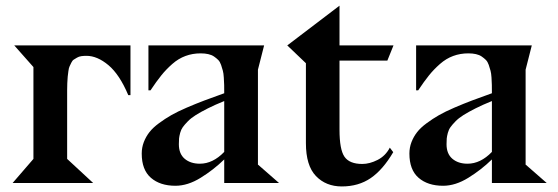

<svg xmlns="http://www.w3.org/2000/svg" viewBox="-20 -652 1987 684"><path d="M444.8 -313H437Q406.2 -386.2 366.5 -419.7Q326.7 -453.1 288.1 -453.1Q277.8 -453.1 269.5 -451.9Q261.2 -450.7 254.6 -446.8Q248 -442.9 242.9 -439.7Q237.8 -436.5 234.1 -428.7Q230.5 -420.9 227.8 -415.5Q225.1 -410.2 223.6 -398.2Q222.2 -386.2 221.2 -378.9Q220.2 -371.6 219.7 -355.5Q219.2 -339.4 219.2 -330.1Q219.2 -320.8 219.2 -300.8V-85.9L312 0H24.9L99.1 -85.9V-413.1L30.8 -490.2H444.8Z M778.8 -110.8V-292Q746.1 -278.8 720.5 -265.9Q694.8 -252.9 678 -242.4Q661.1 -231.9 649.4 -220Q637.7 -208 631.3 -199.2Q625 -190.4 621.8 -178.5Q618.7 -166.5 617.9 -158.7Q617.2 -150.9 617.2 -138.2Q617.2 -104 637.9 -86.4Q658.7 -68.8 691.9 -68.8Q738.3 -68.8 778.8 -110.8ZM974.1 0H778.8V-84Q740.7 -46.9 694.8 -18.6Q648.9 9.8 605 9.8Q550.3 9.8 517.6 -18.6Q484.9 -46.9 484.9 -105Q484.9 -126.5 492.4 -146Q500 -165.5 512.5 -181.4Q524.9 -197.3 546.4 -213.1Q567.9 -229 590.1 -241.7Q612.3 -254.4 645.3 -268.6Q678.2 -282.7 707.8 -293.9Q737.3 -305.2 778.8 -319.8Q778.8 -338.4 778.6 -349.1Q778.3 -359.9 777.3 -375.5Q776.4 -391.1 773.9 -400.1Q771.5 -409.2 767.6 -420.7Q763.7 -432.1 757.3 -438.5Q751 -444.8 742.4 -450.7Q733.9 -456.5 721.9 -459.2Q710 -461.9 694.8 -461.9Q666 -461.9 640.9 -452.6Q615.7 -443.4 593.8 -424.1Q571.8 -404.8 554.7 -383.5Q537.6 -362.3 516.1 -330.1H508.8V-490.2H920.9L898.9 -403.8V-64.9H899.9Z M1189.5 -631.8V-490.2H1381.8L1359.9 -436H1189.5V-189.9Q1189.5 -119.1 1207.3 -93.5Q1225.1 -67.9 1270.5 -67.9Q1296.9 -67.9 1325.2 -82.3Q1353.5 -96.7 1368.7 -126L1380.9 -109.9Q1344.2 -47.4 1300.8 -17.6Q1257.3 12.2 1197.8 12.2Q1141.1 12.2 1105.5 -24.9Q1069.8 -62 1069.8 -142.1V-426.8L1003.4 -490.2Z M1732.4 -110.8V-292Q1699.7 -278.8 1674.1 -265.9Q1648.4 -252.9 1631.6 -242.4Q1614.7 -231.9 1603 -220Q1591.3 -208 1585 -199.2Q1578.6 -190.4 1575.4 -178.5Q1572.3 -166.5 1571.5 -158.7Q1570.8 -150.9 1570.8 -138.2Q1570.8 -104 1591.6 -86.4Q1612.3 -68.8 1645.5 -68.8Q1691.9 -68.8 1732.4 -110.8ZM1927.7 0H1732.4V-84Q1694.3 -46.9 1648.4 -18.6Q1602.5 9.8 1558.6 9.8Q1503.9 9.8 1471.2 -18.6Q1438.5 -46.9 1438.5 -105Q1438.5 -126.5 1446 -146Q1453.6 -165.5 1466.1 -181.4Q1478.5 -197.3 1500 -213.1Q1521.5 -229 1543.7 -241.7Q1565.9 -254.4 1598.9 -268.6Q1631.8 -282.7 1661.4 -293.9Q1690.9 -305.2 1732.4 -319.8Q1732.4 -338.4 1732.2 -349.1Q1731.9 -359.9 1731 -375.5Q1730 -391.1 1727.5 -400.1Q1725.1 -409.2 1721.2 -420.7Q1717.3 -432.1 1710.9 -438.5Q1704.6 -444.8 1696 -450.7Q1687.5 -456.5 1675.5 -459.2Q1663.6 -461.9 1648.4 -461.9Q1619.6 -461.9 1594.5 -452.6Q1569.3 -443.4 1547.4 -424.1Q1525.4 -404.8 1508.3 -383.5Q1491.2 -362.3 1469.7 -330.1H1462.4V-490.2H1874.5L1852.5 -403.8V-64.9H1853.5Z"/></svg>

Font: Bluu Next
Style: Bold
Weight: 700
Designer: Jean-Baptiste Morizot, Igor Stepanchenko (Cyrillic)
Foundry: Igor Stepanchenko
Version: Version 1.005